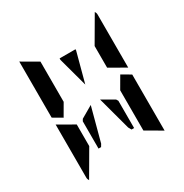

<svg xmlns="http://www.w3.org/2000/svg" viewBox="-214 -1150 1244 1299"><g transform="rotate(-30 408.0 -500.0)"><path d="M593 -698V-784L709 -983Q717 -972 717 -959V-544L593 -615ZM547 -383V-170H527L514 -193L444 -452L538 -398ZM647 -531 717 -490V-52L593 -124V-138V-170V-302V-396V-438ZM223 -302V-216L107 -17Q99 -28 99 -41V-456L158 -422L186 -406L223 -385ZM169 -469 99 -510V-948L223 -876V-698V-590V-562ZM346 -818V-830H470V-822L408 -590ZM371 -452 301 -190 289 -170H269V-383L278 -398Z"/></g></svg>

Font: DSEG14 Modern Mini
Style: Bold
Weight: 700
Designer: Keshikan(Twitter:@keshinomi_88pro)
Version: Version 0.46